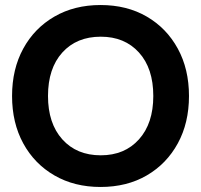

<svg xmlns="http://www.w3.org/2000/svg" viewBox="-20 -732 800 764"><path d="M380 12Q276 12 196.5 -34Q117 -80 72.5 -161.5Q28 -243 28 -350Q28 -457 72.5 -538.5Q117 -620 196.5 -666Q276 -712 380 -712Q485 -712 564 -666Q643 -620 687.5 -538.5Q732 -457 732 -350Q732 -243 687.5 -161.5Q643 -80 564 -34Q485 12 380 12ZM381 -114Q476 -114 533 -177.5Q590 -241 590 -350Q590 -460 533 -523Q476 -586 381 -586Q285 -586 228 -523Q171 -460 171 -350Q171 -241 228 -177.5Q285 -114 381 -114Z"/></svg>

Font: Host Grotesk ExtraBold
Style: Regular
Weight: 800
Designer: Doğukan Karapınar
Foundry: Element Type
Version: Version 1.003; ttfautohint (v1.8.4.7-5d5b)